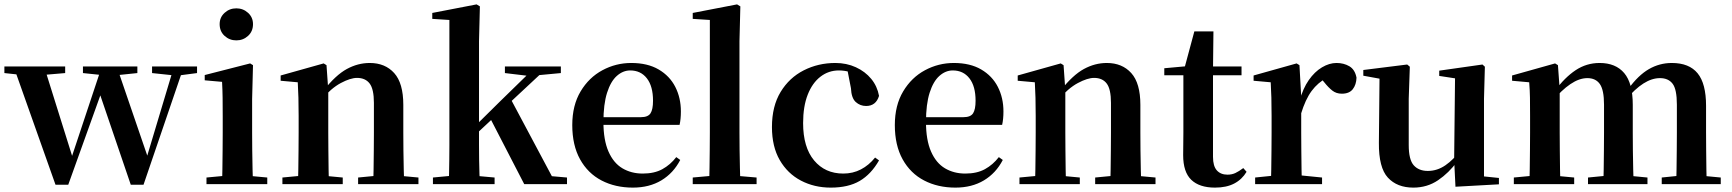

<svg xmlns="http://www.w3.org/2000/svg" viewBox="-28 -839 7891 875"><path d="M225 3 34 -536H173L308 -105L292 -104L297 -118L436 -536H504L652 -104H635L639 -116L765 -536H810L626 3H568L415 -446H445L437 -426L283 3ZM-8 -506V-536H269V-506L140 -495H95ZM350 -506V-536H598V-506L492 -495H456ZM665 -506V-536H870V-506L786 -495H769Z M913 0V-30L1020 -40H1082L1190 -30V0ZM984 0Q985 -25 985.5 -67Q986 -109 986.5 -154.5Q987 -200 987 -235V-308Q987 -358 986.5 -394Q986 -430 984 -466L905 -473V-497L1112 -550L1125 -542L1121 -388V-235Q1121 -200 1121.5 -154.5Q1122 -109 1123 -67Q1124 -25 1125 0ZM1049 -655Q1018 -655 995.5 -675.5Q973 -696 973 -729Q973 -760 995.5 -780.5Q1018 -801 1049 -801Q1080 -801 1102.5 -780.5Q1125 -760 1125 -729Q1125 -696 1102.5 -675.5Q1080 -655 1049 -655Z M1259 0V-30L1365 -40H1428L1534 -30V0ZM1329 0Q1331 -25 1331.5 -67Q1332 -109 1332.5 -154.5Q1333 -200 1333 -235V-310Q1333 -360 1332 -393.5Q1331 -427 1329 -464L1251 -471V-495L1447 -550L1460 -542L1468 -428V-426V-235Q1468 -200 1468.5 -154.5Q1469 -109 1469.5 -67Q1470 -25 1471 0ZM1604 0V-30L1708 -40H1771L1879 -30V0ZM1673 0Q1674 -25 1674.5 -66.5Q1675 -108 1675.5 -153.5Q1676 -199 1676 -235V-370Q1676 -433 1656.5 -458.5Q1637 -484 1599 -484Q1569 -484 1525 -460.5Q1481 -437 1435 -383L1431 -426H1446Q1502 -497 1552.5 -524.5Q1603 -552 1657 -552Q1727 -552 1768.5 -506Q1810 -460 1810 -361V-235Q1810 -199 1810.5 -153.5Q1811 -108 1812 -66.5Q1813 -25 1814 0Z M1945 0V-30L2051 -40H2115L2226 -30V0ZM2017 0Q2018 -18 2018.5 -47Q2019 -76 2019.5 -110Q2020 -144 2020 -176.5Q2020 -209 2020 -235V-748L1942 -753V-780L2144 -819L2159 -810L2155 -651V-241Q2155 -213 2155 -179.5Q2155 -146 2155.5 -111Q2156 -76 2157 -47Q2158 -18 2159 0ZM2086 -176V-220H2092L2252 -378L2414 -536H2472ZM2361 0 2206 -300 2300 -387 2487 -36 2556 -30V0ZM2273 -506V-536H2528V-506L2411 -495L2390 -492Z M2856 16Q2776 16 2713.5 -16.5Q2651 -49 2615.5 -113Q2580 -177 2580 -269Q2580 -359 2618 -422.5Q2656 -486 2717.5 -519Q2779 -552 2849 -552Q2923 -552 2973.5 -522.5Q3024 -493 3049.5 -443Q3075 -393 3075 -331Q3075 -296 3069 -270H2638V-305H2893Q2925 -305 2936.5 -322.5Q2948 -340 2948 -380Q2948 -446 2920 -482Q2892 -518 2844 -518Q2811 -518 2783 -493Q2755 -468 2738.5 -416Q2722 -364 2722 -283Q2722 -201 2745 -148.5Q2768 -96 2808.5 -72Q2849 -48 2901 -48Q2954 -48 2990.5 -68Q3027 -88 3054 -123L3072 -110Q3041 -50 2986 -17Q2931 16 2856 16Z M3129 0V-30L3240 -40H3303L3420 -30V0ZM3204 0Q3205 -35 3205.5 -75Q3206 -115 3206.5 -156.5Q3207 -198 3207 -235V-748L3129 -753V-780L3331 -819L3346 -810L3342 -651V-235Q3342 -198 3342.5 -156.5Q3343 -115 3344 -75Q3345 -35 3346 0Z M3758 16Q3683 16 3622 -16Q3561 -48 3525.5 -109.5Q3490 -171 3490 -260Q3490 -355 3529.5 -420Q3569 -485 3635 -518.5Q3701 -552 3779 -552Q3830 -552 3872.5 -532.5Q3915 -513 3942.5 -479.5Q3970 -446 3978 -402Q3964 -356 3919 -356Q3892 -356 3872 -374Q3852 -392 3850 -437L3832 -530L3900 -486Q3871 -503 3846 -510.5Q3821 -518 3795 -518Q3748 -518 3711 -489.5Q3674 -461 3653 -407.5Q3632 -354 3632 -278Q3632 -168 3682 -108Q3732 -48 3815 -48Q3859 -48 3895.5 -67Q3932 -86 3960 -121L3978 -108Q3942 -45 3890 -14.5Q3838 16 3758 16Z M4326 16Q4246 16 4183.5 -16.5Q4121 -49 4085.5 -113Q4050 -177 4050 -269Q4050 -359 4088 -422.5Q4126 -486 4187.5 -519Q4249 -552 4319 -552Q4393 -552 4443.5 -522.5Q4494 -493 4519.5 -443Q4545 -393 4545 -331Q4545 -296 4539 -270H4108V-305H4363Q4395 -305 4406.5 -322.5Q4418 -340 4418 -380Q4418 -446 4390 -482Q4362 -518 4314 -518Q4281 -518 4253 -493Q4225 -468 4208.5 -416Q4192 -364 4192 -283Q4192 -201 4215 -148.5Q4238 -96 4278.5 -72Q4319 -48 4371 -48Q4424 -48 4460.5 -68Q4497 -88 4524 -123L4542 -110Q4511 -50 4456 -17Q4401 16 4326 16Z M4618 0V-30L4724 -40H4787L4893 -30V0ZM4688 0Q4690 -25 4690.5 -67Q4691 -109 4691.5 -154.5Q4692 -200 4692 -235V-310Q4692 -360 4691 -393.5Q4690 -427 4688 -464L4610 -471V-495L4806 -550L4819 -542L4827 -428V-426V-235Q4827 -200 4827.5 -154.5Q4828 -109 4828.5 -67Q4829 -25 4830 0ZM4963 0V-30L5067 -40H5130L5238 -30V0ZM5032 0Q5033 -25 5033.5 -66.5Q5034 -108 5034.5 -153.5Q5035 -199 5035 -235V-370Q5035 -433 5015.5 -458.5Q4996 -484 4958 -484Q4928 -484 4884 -460.5Q4840 -437 4794 -383L4790 -426H4805Q4861 -497 4911.5 -524.5Q4962 -552 5016 -552Q5086 -552 5127.5 -506Q5169 -460 5169 -361V-235Q5169 -199 5169.5 -153.5Q5170 -108 5171 -66.5Q5172 -25 5173 0Z M5433 -496V-536H5630V-496ZM5509 16Q5438 16 5401 -19.5Q5364 -55 5364 -132Q5364 -160 5364.5 -182.5Q5365 -205 5365 -235V-496H5278V-528L5388 -538L5369 -525L5415 -696H5502L5500 -519V-509V-124Q5500 -82 5517.5 -62.5Q5535 -43 5566 -43Q5586 -43 5602 -50.5Q5618 -58 5638 -73L5653 -56Q5632 -21 5596.5 -2.5Q5561 16 5509 16Z M5692 0V-30L5800 -41H5887L5997 -30V0ZM5763 0Q5765 -25 5765.5 -67Q5766 -109 5766.5 -154.5Q5767 -200 5767 -235V-310Q5767 -361 5766 -394Q5765 -427 5763 -464L5685 -471V-495L5881 -550L5894 -542L5902 -399V-398V-235Q5902 -200 5902.5 -154.5Q5903 -109 5903.5 -67Q5904 -25 5905 0ZM5901 -320 5868 -381H5895Q5910 -436 5936.5 -474Q5963 -512 5996.5 -532Q6030 -552 6063 -552Q6096 -552 6121.5 -537Q6147 -522 6154 -485Q6153 -453 6137 -432.5Q6121 -412 6087 -412Q6062 -412 6044 -426Q6026 -440 6007 -464L5984 -491L6020 -485Q5978 -463 5949.5 -424.5Q5921 -386 5901 -320Z M6413 16Q6339 16 6297 -29.5Q6255 -75 6256 -188L6259 -498L6289 -475L6185 -494V-520L6385 -545L6397 -535L6392 -389V-178Q6392 -111 6415 -85.5Q6438 -60 6479 -60Q6522 -60 6559.5 -86Q6597 -112 6627 -154L6660 -103H6613Q6575 -51 6525.5 -17.5Q6476 16 6413 16ZM6605 12 6599 -109V-112L6603 -482L6531 -493V-517L6728 -545L6739 -535L6735 -389V-35L6803 -28V1Z M6871 0V-30L6977 -40H7040L7146 -30V0ZM6941 0Q6943 -25 6943.5 -67Q6944 -109 6944.5 -154.5Q6945 -200 6945 -235V-311Q6945 -361 6944.5 -394Q6944 -427 6941 -464L6863 -471V-495L7059 -550L7072 -542L7080 -431V-428V-235Q7080 -200 7080.5 -154.5Q7081 -109 7081.5 -67Q7082 -25 7083 0ZM7209 0V-30L7312 -40H7376L7480 -30V0ZM7278 0Q7280 -25 7280.5 -66.5Q7281 -108 7281.5 -153.5Q7282 -199 7282 -235V-362Q7282 -429 7263 -456Q7244 -483 7206 -483Q7169 -483 7128.5 -455.5Q7088 -428 7048 -379L7043 -426H7059Q7103 -486 7152.5 -519Q7202 -552 7262 -552Q7335 -552 7374 -506Q7413 -460 7413 -361V-235Q7413 -199 7413.5 -153.5Q7414 -108 7415 -66.5Q7416 -25 7417 0ZM7545 0V-30L7643 -40H7709L7814 -30V0ZM7611 0Q7612 -25 7612.5 -66.5Q7613 -108 7613.5 -153.5Q7614 -199 7614 -235V-362Q7614 -432 7594.5 -457.5Q7575 -483 7537 -483Q7500 -483 7461.5 -458.5Q7423 -434 7380 -383L7373 -434H7393Q7438 -496 7486.5 -524Q7535 -552 7591 -552Q7670 -552 7708.5 -505Q7747 -458 7747 -357V-235Q7747 -199 7747.5 -153.5Q7748 -108 7748.5 -66.5Q7749 -25 7750 0Z"/></svg>

Font: Noto Serif TC ExtraLight
Style: Bold
Weight: 700
Version: Version 2.002-H1;hotconv 1.1.0;makeotfexe 2.6.0